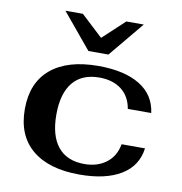

<svg xmlns="http://www.w3.org/2000/svg" viewBox="-82 -801 840 888"><g transform="rotate(10 338.0 -357.5)"><path d="M48 -245Q48 -369 126.5 -434.5Q205 -500 349 -500Q472 -500 544 -456Q616 -412 627 -328H517Q507 -386 466.5 -417Q426 -448 363 -448Q281 -448 238.5 -396Q196 -344 196 -245Q196 -146 238.5 -94Q281 -42 363 -42Q424 -42 465.5 -73.5Q507 -105 517 -162H627Q616 -78 543.5 -34Q471 10 349 10Q205 10 126.5 -55.5Q48 -121 48 -245ZM154 -725H236L338 -630L440 -725H522L385 -560H291Z"/></g></svg>

Font: Fahkwang
Style: Bold
Weight: 700
Designer: Suppakit Chalermlarp | Katatrad Co.,Ltd.
Foundry: Cadson Demak Co.,Ltd.
Version: Version 1.000; ttfautohint (v1.6)